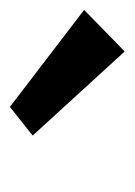

<svg xmlns="http://www.w3.org/2000/svg" viewBox="-10 -850 272 388"><g transform="rotate(90 126.0 -656.0)"><path d="M148 -540 -48 -690 36 -772 206 -586Z"/></g></svg>

Font: Marhey Light
Style: Bold
Weight: 700
Version: Version 1.000